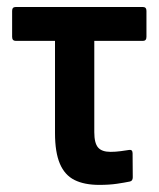

<svg xmlns="http://www.w3.org/2000/svg" viewBox="-20 -512 447 540"><path d="M259.3 8Q217.3 8 189.7 -5.7Q162 -19.5 148.4 -51.6Q134.7 -83.7 134.7 -137.8V-397H24.5Q14.1 -397 14.1 -408.4V-481.4Q14.1 -492.3 24 -492.3H381.9Q391.9 -492.3 391.9 -481.4V-408.4Q391.9 -397 381.9 -397H245.2V-140.1Q245.2 -109.5 255.8 -97.2Q266.3 -84.9 290.9 -84.9Q305.4 -84.9 319.7 -86.9Q333.9 -88.9 343.9 -90.4Q352.9 -91.4 352.9 -81L353.4 -13.3Q353.4 -2.9 344.9 -1.4Q330.6 1.6 309 4.8Q287.5 8 259.3 8Z"/></svg>

Font: Sofia Sans Condensed
Style: Regular
Weight: 400
Designer: Botio Nikoltchev, Ani Petrova
Foundry: lettersoup
Version: Version 4.100